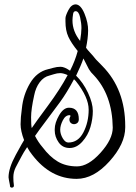

<svg xmlns="http://www.w3.org/2000/svg" viewBox="-20 -744 620 877"><path d="M26 105Q19 70 19 66Q19 24 52 -36.5Q85 -97 90 -104Q74 -146 74 -176.5Q74 -207 80 -249Q86 -311 117 -363.5Q148 -416 200 -428Q205 -429 222.5 -434Q240 -439 257 -439Q274 -439 300 -421Q323 -466 335 -511Q305 -548 292 -576.5Q279 -605 279 -646Q279 -649 279 -660.5Q279 -672 292.5 -698Q306 -724 326 -724Q349 -723 366 -681.5Q383 -640 382.5 -604Q382 -568 373 -526Q378 -518 392.5 -502.5Q407 -487 412 -480Q417 -473 430 -460.5Q443 -448 448 -442Q552 -336 552 -168Q552 -165 552 -162Q552 -87 480 -7Q408 73 330 73Q211 73 127 -37Q114 -53 104 -72Q86 -45 79 -31Q72 -17 63 -1Q54 15 51 22Q41 43 41 65Q41 87 43 98Q46 113 34 113Q26 113 25 104ZM230 -148Q230 -151 230 -154Q230 -183 250 -217.5Q270 -252 295 -252Q340 -252 340 -199Q340 -185 329 -179.5Q318 -174 307.5 -179.5Q297 -185 297 -199Q297 -203 299 -207Q301 -211 302 -214Q302 -218 298 -218Q279 -218 267 -194.5Q255 -171 255 -151.5Q255 -132 266.5 -112.5Q278 -93 292 -93Q337 -93 361 -139.5Q385 -186 385 -243Q385 -300 326 -374L318 -382Q285 -320 254 -277.5Q223 -235 190 -191.5Q157 -148 140 -123Q155 -94 174 -72Q207 -28 244 -6Q281 16 332 16Q383 16 439 -46Q495 -108 495 -161Q493 -311 408 -401Q395 -413 386 -428Q370 -459 361 -477Q351 -447 328 -399H327Q360 -367 382 -320Q404 -273 404 -237Q404 -201 393 -163.5Q382 -126 356 -97Q330 -68 298 -68Q266 -68 248 -93.5Q230 -119 230 -148ZM289 -401Q269 -410 255 -410Q241 -410 226 -405Q211 -400 206 -399Q180 -393 161.5 -368.5Q143 -344 136 -308Q122 -245 122 -208Q122 -171 125 -159Q141 -183 198 -260Q255 -337 289 -401ZM346 -558Q352 -595 352 -616Q352 -637 346 -664.5Q340 -692 326 -693Q316 -693 314 -681Q311 -663 311 -651Q311 -601 346 -557Z"/></svg>

Font: Ruge Boogie
Style: Regular
Weight: 400
Version: Version 1.003